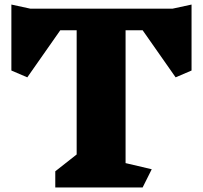

<svg xmlns="http://www.w3.org/2000/svg" viewBox="-20 -824 892 844"><path d="M822 -514 752 -484 607 -691H532V-107L647 -80L607 0H223V-71L317 -145V-691H245L100 -484L30 -514V-804L113 -786H739L822 -804Z"/></svg>

Font: Inknut Antiqua Black
Style: Regular
Weight: 900
Designer: Claus Eggers Sørensen
Foundry: Claus Eggers Sørensen
Version: Version 1.003; ttfautohint (v1.8.2) -l 8 -r 50 -G 200 -x 14 